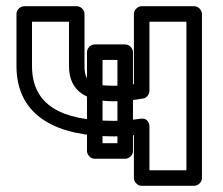

<svg xmlns="http://www.w3.org/2000/svg" viewBox="-20 -573 718 618"><path d="M358 -112H310V-380H358ZM383 -62C394 -62 408 -72 408 -87V-405C408 -416 398 -430 383 -430H285C274 -430 260 -420 260 -405V-87C260 -76 270 -62 285 -62ZM347 -247C382 -247 412 -251 441 -256C453 -258 461 -270 461 -281V-503H580V-25H461V-166C461 -176 455 -194 433 -191C405 -187 376 -184 347 -184C175 -184 83 -236 83 -361V-503H202V-361C202 -276 262 -247 347 -247ZM347 -297C270 -297 252 -311 252 -361V-528C252 -539 242 -553 227 -553H58C47 -553 33 -543 33 -528V-361C33 -195 168 -134 347 -134C369 -134 390 -136 411 -138V0C411 11 421 25 436 25H605C616 25 630 15 630 0V-528C630 -539 620 -553 605 -553H436C425 -553 411 -543 411 -528V-302C392 -299 371 -297 347 -297Z"/></svg>

Font: Asimov
Style: XWidOu
Weight: 500
Designer: Google
Version: Version 2.000980; 2014